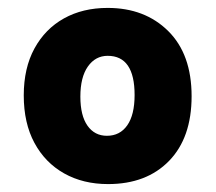

<svg xmlns="http://www.w3.org/2000/svg" viewBox="-20 -562 545 485"><path d="M253 -97Q190 -97 142 -124Q94 -151 67 -201Q40 -251 40 -321Q40 -390 67 -439.5Q94 -489 141.5 -515.5Q189 -542 252 -542Q346 -542 405 -483.5Q464 -425 464 -319Q464 -214 407 -155.5Q350 -97 253 -97ZM250 -219Q283 -219 301.5 -245.5Q320 -272 320 -322Q320 -421 252 -421Q221 -421 202 -394Q183 -367 183 -318Q183 -270 201 -244.5Q219 -219 250 -219Z"/></svg>

Font: Noto Sans Condensed ExtraBold
Style: Italic
Weight: 800
Width: 3
Italic angle: -12°
Designer: Monotype Design Team
Foundry: Monotype Imaging Inc.
Version: Version 2.013; ttfautohint (v1.8.4.7-5d5b)